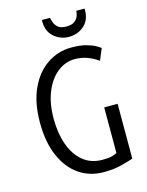

<svg xmlns="http://www.w3.org/2000/svg" viewBox="-133 -982 827 1079"><g transform="rotate(-15 280.0 -443.0)"><path d="M335 15Q253 15 191 -28Q129 -71 94 -152Q59 -233 59 -347Q59 -462 96.5 -543Q134 -624 197.5 -666.5Q261 -709 338 -709Q388 -709 421.5 -700Q455 -691 475 -680Q495 -669 503 -662L475 -595Q448 -615 413.5 -628Q379 -641 340 -641Q285 -641 239 -605Q193 -569 166 -503Q139 -437 139 -347Q139 -264 162.5 -197.5Q186 -131 232 -92.5Q278 -54 345 -54Q384 -54 403.5 -60Q423 -66 430 -71V-336H508V-17Q488 -10 441.5 2.5Q395 15 335 15ZM343 -770Q291 -770 253.5 -804.5Q216 -839 219 -901H266Q268 -890 274 -873Q280 -856 295.5 -843Q311 -830 343 -830Q376 -830 392 -843Q408 -856 413.5 -873Q419 -890 419 -901H467Q470 -839 433 -804.5Q396 -770 343 -770Z"/></g></svg>

Font: Ubuntu Sans Mono
Style: Regular
Weight: 400
Monospace: yes
Designer: Dalton Maag Ltd
Foundry: Dalton Maag Ltd
Version: Version 1.006